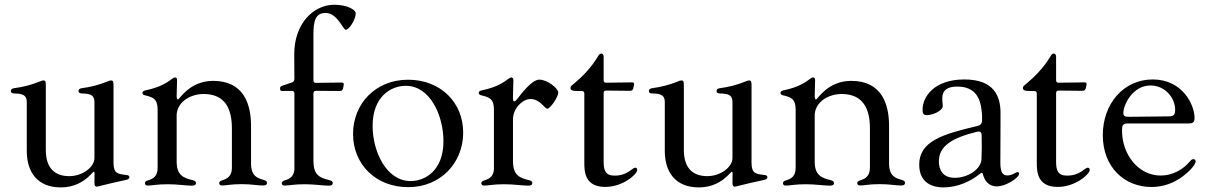

<svg xmlns="http://www.w3.org/2000/svg" viewBox="-20 -783 5132 816"><path d="M238.6 13.5C294 13.5 334.9 -9.6 364 -39.4L373.9 -49.7C379.6 -55.4 381.4 -55 381.7 -46.9C381.7 -32.7 381.7 -18.5 381.4 -5C381.4 4.3 383.9 10.3 392 10.3C396.7 10.3 429.3 0 516.3 -18.5C524.9 -19.9 529.8 -24.9 529.8 -29.8C529.8 -37.6 523.4 -38.4 516.3 -39.4C481.5 -43.7 462.4 -44.4 462.4 -91.6V-419.7C462.4 -435.7 461.3 -441.1 451.3 -441.1C447.1 -441.1 442.1 -438.9 437.9 -437.1C396.3 -420.5 362.9 -413 328.8 -408.4C319.2 -407.3 313.6 -403.1 313.6 -396.3C313.6 -388.5 319.6 -386 328.8 -385.7C358.7 -384.9 381.4 -381.7 381.4 -350.1V-111.9C381.4 -72.1 330.3 -34.4 274.1 -34.4C213.1 -34.4 174.7 -68.5 174.7 -145.2V-419.7C174.7 -435.7 173.7 -441.1 163.7 -441.1C159.4 -441.1 154.5 -438.9 150.2 -437.1C108.7 -420.5 75.3 -413 41.2 -408.4C31.6 -407.3 25.9 -403.1 25.9 -396.3C25.9 -388.5 32 -386 41.2 -385.7C71 -384.9 93.8 -381.7 93.8 -350.1V-141.7C93.8 -50.4 139.9 13.5 238.6 13.5Z M608.7 5.7C624.6 5.7 647 0 693.5 0C735.4 0 768.5 6 795.5 6C805.4 6 812.9 3.6 812.9 -5C812.9 -11.7 808.6 -14.9 797.2 -17.8C759.6 -26.6 730.8 -38.7 730.8 -96.2V-297.6C735.8 -352.6 791.5 -383.5 845.2 -383.5C939.3 -383.5 965.6 -317.5 965.6 -236.5V-70C965.2 -33 945.7 -23.4 922.9 -16C915.5 -13.5 911.6 -10.3 911.6 -4.6C911.6 2.5 916.9 5.3 925.1 5.3C940.3 5.3 963.1 -0.4 1006.7 -0.4C1051.1 -0.4 1072.4 5.3 1098 5.3C1106.5 5.3 1114.7 3.2 1114.7 -5.7C1114.7 -12.8 1110.1 -15.6 1100.1 -18.5C1073.5 -26.3 1047.2 -34.4 1046.9 -88.4V-247.9C1046.9 -341.6 1015.3 -439.3 886 -439.3C785.5 -439.3 742.5 -360.4 736.9 -360.4C733.3 -360.4 731.5 -362.6 730.8 -371.8V-373.2C730.8 -400.9 732.6 -424.7 732.6 -441.8C732.6 -451 729 -453.8 724.1 -453.8C720.2 -453.8 716.6 -451.7 711.6 -448.2C691.8 -432.9 660.5 -411.9 600.5 -399.5C590.9 -397.7 585.2 -394.5 585.2 -388.1C585.2 -382.1 589.8 -379.3 598 -377.5C628.2 -370 649.9 -364.3 649.9 -317.8V-69.6C649.5 -34.4 632.5 -23.4 608.7 -16.3C600.1 -13.8 595.9 -10.7 595.9 -4.3C595.9 2.8 601.2 5.7 608.7 5.7ZM730.5 -380V-406.6Z M1231.2 -385.7V-62.9C1228.7 -33 1212.4 -22.7 1190 -16.3C1181.8 -13.8 1177.6 -10.7 1177.6 -4.3C1177.6 2.8 1182.9 5.7 1190.3 5.7C1206.3 5.7 1228.7 0 1275.2 0C1317.1 0 1350.1 6 1376.8 6C1386.7 6 1394.2 3.6 1394.2 -5C1394.2 -11.7 1390.3 -14.9 1378.6 -17.8C1340.9 -26.6 1312.1 -38.7 1312.5 -96.2H1312.1V-385.7C1312.5 -393.8 1315.3 -396.7 1323.5 -397L1424.4 -396.3C1432.5 -396.7 1436.1 -399.5 1437.9 -407.3L1440.7 -421.5C1442.1 -429.3 1439.6 -432.2 1431.5 -432.2L1323.5 -430.8C1315.3 -430.8 1312.5 -433.6 1312.1 -441.8V-636.4C1312.1 -692.8 1319.6 -728 1364 -728C1414.1 -728 1437.5 -656.6 1449.6 -656.6C1464.5 -656.6 1491.8 -701 1491.8 -725.5C1491.8 -742.9 1453.8 -762.8 1400.2 -762.8C1314.3 -762.8 1229.8 -685 1230.5 -550.4L1231.2 -447.4C1230.8 -439.3 1228 -435.4 1220.5 -432.5L1178.6 -418.3C1171.2 -415.5 1169 -411.6 1170.5 -403.8L1170.8 -402.3C1171.9 -398.1 1173.3 -396.3 1179 -396.3L1219.8 -396.7C1228 -396.7 1230.8 -393.8 1231.2 -385.7Z M1715.2 12.4C1853 12.4 1948.5 -91.6 1948.5 -219.1C1948.9 -346.9 1853 -444.2 1714.1 -444.2C1575.6 -444.2 1480.1 -341.3 1480.5 -213.4C1480.5 -85.9 1575.6 12.4 1715.2 12.4ZM1563.6 -247.9C1563.6 -372.2 1641 -418.3 1704.5 -418.3C1809.3 -418.3 1864.7 -290.1 1864.7 -183.2C1864.7 -57.9 1786.6 -13.5 1725.1 -13.5C1621.4 -13.5 1563.6 -139.9 1563.6 -247.9Z M2038.4 5.7C2054.3 5.7 2076.7 0 2123.2 0C2165.1 0 2198.2 6 2224.8 6C2234.7 6 2242.2 3.6 2242.2 -5C2242.2 -11.7 2238.3 -14.9 2226.6 -17.8C2188.9 -26.6 2160.2 -38.7 2160.5 -96.2H2160.2V-275.6C2160.2 -323.9 2202.4 -362.2 2234.4 -362.2C2275.6 -362.2 2294.4 -321 2306.5 -321C2318.5 -321 2352.6 -370.7 2352.6 -389.9C2352.6 -407.3 2306.1 -444.6 2272.4 -444.6C2241.1 -444.6 2198.5 -388.5 2178.6 -362.9C2172.9 -355.5 2169.4 -352.3 2165.1 -352.3C2159.8 -352.3 2160.2 -361.2 2160.2 -373.2C2160.2 -400.9 2161.9 -424.7 2161.9 -441.8C2161.9 -451 2158.4 -453.8 2153.4 -453.8C2149.5 -453.8 2146 -451.7 2141 -448.2C2121.1 -432.9 2089.8 -411.9 2029.8 -399.5C2020.2 -397.7 2014.6 -394.5 2014.6 -388.1C2014.6 -382.1 2019.2 -379.3 2027.3 -377.5C2057.5 -370 2079.2 -364.3 2079.2 -317.8V-62.9C2076.7 -33 2060.4 -22.7 2038 -16.3C2029.8 -13.8 2025.6 -10.7 2025.6 -4.3C2025.6 2.8 2030.9 5.7 2038.4 5.7Z M2552.2 11.4C2628.6 11.4 2688.2 -43.3 2688.2 -60.4C2688.2 -67.1 2685.4 -70.3 2679.3 -70.3C2667.3 -70.3 2648.1 -36.9 2592.7 -36.6C2552.2 -36.2 2545.5 -60 2545.5 -96.6V-387.1C2545.8 -395.2 2548.7 -398.1 2556.8 -398.1L2657.7 -397C2665.8 -397.4 2669.4 -400.2 2671.5 -408L2674.7 -422.2C2676.1 -430 2673.7 -432.9 2665.5 -432.9L2556.8 -431.5C2548.7 -431.5 2545.8 -434.3 2545.5 -442.5V-541.9C2545.5 -550.4 2541.5 -555.4 2534.8 -555.4C2528.4 -555.4 2525.2 -549.7 2520.2 -541.5C2491.1 -493.6 2454.2 -456.3 2419.4 -427.6C2410.9 -420.5 2404.5 -417.3 2404.5 -409.1C2404.5 -399.9 2411.6 -396.3 2431.5 -396.3H2452.1C2460.2 -396 2463.1 -393.1 2463.4 -384.9V-92.3C2463.4 -56.1 2463.8 11.4 2552.2 11.4Z M2950.3 13.5C3005.7 13.5 3046.5 -9.6 3075.6 -39.4L3085.6 -49.7C3091.3 -55.4 3093 -55 3093.4 -46.9C3093.4 -32.7 3093.4 -18.5 3093 -5C3093 4.3 3095.5 10.3 3103.7 10.3C3108.3 10.3 3141 0 3228 -18.5C3236.5 -19.9 3241.5 -24.9 3241.5 -29.8C3241.5 -37.6 3235.1 -38.4 3228 -39.4C3193.2 -43.7 3174 -44.4 3174 -91.6V-419.7C3174 -435.7 3172.9 -441.1 3163 -441.1C3158.7 -441.1 3153.8 -438.9 3149.5 -437.1C3108 -420.5 3074.6 -413 3040.5 -408.4C3030.9 -407.3 3025.2 -403.1 3025.2 -396.3C3025.2 -388.5 3031.2 -386 3040.5 -385.7C3070.3 -384.9 3093 -381.7 3093 -350.1V-111.9C3093 -72.1 3041.9 -34.4 2985.8 -34.4C2924.7 -34.4 2886.4 -68.5 2886.4 -145.2V-419.7C2886.4 -435.7 2885.3 -441.1 2875.4 -441.1C2871.1 -441.1 2866.1 -438.9 2861.9 -437.1C2820.3 -420.5 2786.9 -413 2752.8 -408.4C2743.3 -407.3 2737.6 -403.1 2737.6 -396.3C2737.6 -388.5 2743.6 -386 2752.8 -385.7C2782.7 -384.9 2805.4 -381.7 2805.4 -350.1V-141.7C2805.4 -50.4 2851.6 13.5 2950.3 13.5Z M3320.3 5.7C3336.3 5.7 3358.7 0 3405.2 0C3447.1 0 3480.1 6 3507.1 6C3517 6 3524.5 3.6 3524.5 -5C3524.5 -11.7 3520.2 -14.9 3508.9 -17.8C3471.2 -26.6 3442.5 -38.7 3442.5 -96.2V-297.6C3447.4 -352.6 3503.2 -383.5 3556.8 -383.5C3650.9 -383.5 3677.2 -317.5 3677.2 -236.5V-70C3676.8 -33 3657.3 -23.4 3634.6 -16C3627.1 -13.5 3623.2 -10.3 3623.2 -4.6C3623.2 2.5 3628.6 5.3 3636.7 5.3C3652 5.3 3674.7 -0.4 3718.4 -0.4C3762.8 -0.4 3784.1 5.3 3809.7 5.3C3818.2 5.3 3826.3 3.2 3826.3 -5.7C3826.3 -12.8 3821.7 -15.6 3811.8 -18.5C3785.2 -26.3 3758.9 -34.4 3758.5 -88.4V-247.9C3758.5 -341.6 3726.9 -439.3 3597.7 -439.3C3497.2 -439.3 3454.2 -360.4 3448.5 -360.4C3445 -360.4 3443.2 -362.6 3442.5 -371.8V-373.2C3442.5 -400.9 3444.2 -424.7 3444.2 -441.8C3444.2 -451 3440.7 -453.8 3435.7 -453.8C3431.8 -453.8 3428.3 -451.7 3423.3 -448.2C3403.4 -432.9 3372.2 -411.9 3312.1 -399.5C3302.6 -397.7 3296.9 -394.5 3296.9 -388.1C3296.9 -382.1 3301.5 -379.3 3309.7 -377.5C3339.8 -370 3361.5 -364.3 3361.5 -317.8V-69.6C3361.2 -34.4 3344.1 -23.4 3320.3 -16.3C3311.8 -13.8 3307.5 -10.7 3307.5 -4.3C3307.5 2.8 3312.9 5.7 3320.3 5.7ZM3442.1 -380V-406.6Z M3989 13.5C4051.1 13.5 4106.9 -13.1 4146.3 -45.5C4148.4 -47.6 4150.6 -48.7 4152.3 -48.7C4154.8 -48.7 4155.9 -46.9 4157 -43.7C4164.4 -14.2 4182.2 9.2 4216.6 9.2C4255 9.2 4311.1 -27.3 4311.1 -44.7C4311.1 -48.3 4309.3 -51.8 4304.7 -51.8C4297.6 -51.8 4282.3 -37.3 4261.7 -37.3C4241.1 -37.3 4231.9 -50.8 4231.5 -89.8C4231.5 -176.1 4232.6 -220.2 4232.2 -304C4231.9 -371.1 4207.7 -445.3 4078.5 -445.3C3948.9 -445.3 3901.3 -370.4 3900.9 -318.5C3900.6 -297.6 3907 -293.7 3918.3 -293.7C3946.7 -293.7 3986.9 -313.2 3986.9 -333.1C3985.1 -347.3 3984.4 -359.4 3984.7 -366.1C3984.7 -399.5 4006.7 -415.1 4048.3 -415.1C4125.4 -415.1 4146.3 -364.7 4151.6 -314.6C4153.8 -301.8 4154.1 -285.2 4153.8 -271.7C4153.4 -257.8 4147.4 -250.7 4133.9 -247.5C3986.9 -213.1 3886.7 -182.9 3886.7 -83.5C3886.7 -4.3 3944.6 13.5 3989 13.5ZM3970.2 -97.3C3970.2 -163.4 4028.1 -197.4 4132.1 -223C4145.6 -226.2 4151.6 -221.6 4152 -207.7C4153.1 -172.6 4152.7 -138.5 4151.3 -106.5C4148.8 -61.1 4090.2 -27.3 4038.4 -27.3C3984.7 -27.3 3970.2 -63.2 3970.2 -97.3Z M4475.1 11.4C4551.5 11.4 4611.2 -43.3 4611.2 -60.4C4611.2 -67.1 4608.3 -70.3 4602.3 -70.3C4590.2 -70.3 4571 -36.9 4515.6 -36.6C4475.1 -36.2 4468.4 -60 4468.4 -96.6V-387.1C4468.8 -395.2 4471.6 -398.1 4479.8 -398.1L4580.6 -397C4588.8 -397.4 4592.3 -400.2 4594.5 -408L4597.7 -422.2C4599.1 -430 4596.6 -432.9 4588.4 -432.9L4479.8 -431.5C4471.6 -431.5 4468.8 -434.3 4468.4 -442.5V-541.9C4468.4 -550.4 4464.5 -555.4 4457.7 -555.4C4451.3 -555.4 4448.2 -549.7 4443.2 -541.5C4414.1 -493.6 4377.1 -456.3 4342.3 -427.6C4333.8 -420.5 4327.4 -417.3 4327.4 -409.1C4327.4 -399.9 4334.5 -396.3 4354.4 -396.3H4375C4383.2 -396 4386 -393.1 4386.4 -384.9V-92.3C4386.4 -56.1 4386.7 11.4 4475.1 11.4Z M4873.6 11.7C4924.4 11.7 4969.1 -5.3 5006.7 -33.4C5033.7 -53.3 5061.4 -82.4 5061.4 -97.3C5061.4 -103 5057.5 -106.5 5051.5 -106.5C5044.4 -106.5 5041.2 -101.6 5032.7 -92.3C5007.8 -63.9 4964.5 -36.9 4913 -36.9C4817.8 -36.9 4748.6 -126.4 4748.6 -228.3C4748.6 -248.6 4750.7 -258.2 4772 -258.2H5024.9C5048.7 -258.2 5056.8 -260.3 5056.8 -282.3C5056.8 -336.3 5006.7 -445.3 4879.3 -445.3C4753.9 -445.3 4666.9 -340.6 4666.9 -208.8C4666.9 -71.4 4759.9 11.7 4873.6 11.7ZM4754.3 -303.3C4754.3 -337 4793.3 -419.7 4869.7 -419.7C4931.1 -419.7 4974.4 -367.9 4974.4 -316.1C4974.4 -293.3 4966.6 -288.7 4946 -288.4C4823.2 -287.3 4781.2 -286.6 4779.1 -286.6C4761.4 -286.6 4754.3 -288.7 4754.3 -303.3Z"/></svg>

Font: Margiela Serif Text
Style: Regular
Weight: 400
Designer: Andreas Faust, Stefan Endress
Version: Version 1.002;FEAKit 1.0